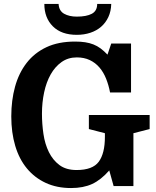

<svg xmlns="http://www.w3.org/2000/svg" viewBox="-20 -940 786 970"><path d="M367 -81Q314 -81 280.5 -106Q247 -131 227 -171.5Q207 -212 199.5 -263Q192 -314 192 -366Q192 -422 203 -473.5Q214 -525 236 -564Q258 -603 291 -626.5Q324 -650 368 -650Q405 -650 433.5 -636.5Q462 -623 482.5 -599Q503 -575 516 -542.5Q529 -510 536 -473H642V-720H542L523 -664Q505 -683 488 -695.5Q471 -708 452 -715.5Q433 -723 410.5 -726.5Q388 -730 359 -730Q275 -730 214.5 -701.5Q154 -673 114.5 -622Q75 -571 56 -502Q37 -433 37 -352Q37 -270 57 -203Q77 -136 116 -89Q155 -42 211 -16Q267 10 339 10Q401 10 445.5 -10.5Q490 -31 532 -79L554 0H654V-267L736 -288V-359H429V-288L510 -267V-249Q510 -165 479 -123Q448 -81 367 -81ZM542 -920H471Q471 -885 444 -870.5Q417 -856 368 -856Q330 -856 304 -870.5Q278 -885 276 -920H204Q204 -850 247 -807Q290 -764 368 -764Q405 -764 436.5 -774.5Q468 -785 491 -805Q514 -825 527.5 -854Q541 -883 542 -920Z"/></svg>

Font: GradeGX
Style: Regular
Weight: 100
Width: 1
Designer: Adam Twardoch
Foundry: Adam Twardoch
Version: Version 2.002; DEVELOPMENT